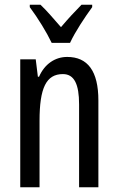

<svg xmlns="http://www.w3.org/2000/svg" viewBox="-20 -786 496 806"><path d="M197 -606H274C295 -652 337 -715 367 -756V-766H322C288 -731 270 -712 236 -672C206 -706 175 -743 150 -766H105V-756C140 -709 176 -650 197 -606ZM262 -547C211 -547 167 -517 144 -464H139L130 -537H65V0H146V-279C146 -417 174 -475 244 -475C292 -475 312 -432 312 -348V0H393V-364C393 -488 348 -547 262 -547Z"/></svg>

Font: Noto Sans Myanmar UI ExtraCondensed
Style: Regular
Weight: 400
Width: 2
Designer: Monotype Design Team
Foundry: Monotype Imaging Inc.
Version: Version 2.103